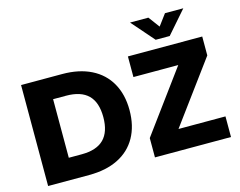

<svg xmlns="http://www.w3.org/2000/svg" viewBox="-120 -1109 1616 1295"><g transform="rotate(-15 687.5 -461.0)"><path d="M64 -705H351Q468 -705 552.5 -663Q637 -621 682 -541.5Q727 -462 727 -353Q727 -243 682.5 -163.5Q638 -84 553.5 -42Q469 0 351 0H64ZM338 -148Q442 -148 493 -199Q544 -250 544 -353Q544 -456 493 -506.5Q442 -557 338 -557H248V-148ZM1013 -144H1341V0H810V-135L1123 -561H810V-705H1329V-573ZM1127 -922H1255L1118 -765H1020L883 -922H1011L1069 -844Z"/></g></svg>

Font: wassup Sans
Style: Black
Weight: 900
Version: Version 2.001